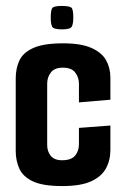

<svg xmlns="http://www.w3.org/2000/svg" viewBox="-20 -622 421 647"><path d="M190 5Q124 5 90.5 -11Q57 -27 45 -54Q33 -81 33 -113V-358Q33 -391 45 -417.5Q57 -444 91.5 -460Q126 -476 193 -476Q253 -476 288 -460.5Q323 -445 337.5 -419Q352 -393 352 -360V-286L246 -277V-340Q246 -361 233.5 -377.5Q221 -394 192 -394Q164 -394 151.5 -378Q139 -362 139 -340V-133Q139 -112 151 -97Q163 -82 189 -82Q220 -82 233 -97.5Q246 -113 246 -136V-191L352 -199V-117Q352 -82 337 -54.5Q322 -27 287 -11Q252 5 190 5ZM189 -523Q160 -523 155.5 -532.5Q151 -542 151 -562Q151 -586 155.5 -594Q160 -602 188 -602Q218 -602 222.5 -594Q227 -586 227 -562Q227 -542 222 -532.5Q217 -523 189 -523Z"/></svg>

Font: Smooch Sans Thin
Style: Bold
Weight: 700
Version: Version 1.010